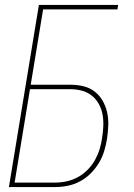

<svg xmlns="http://www.w3.org/2000/svg" viewBox="-20 -755 540 775"><path d="M16 0 137 -735H457L454 -717H154L104 -413H264Q291 -413 316.5 -407Q342 -401 362 -385.5Q382 -370 394.5 -348Q407 -326 412.5 -301Q418 -276 417 -249Q416 -222 412 -195Q408 -170 400.5 -145Q393 -120 379 -97Q365 -74 345.5 -54.5Q326 -35 302 -22.5Q278 -10 253 -5Q228 0 203 0ZM39 -18H203Q226 -18 249 -23Q272 -28 293.5 -39.5Q315 -51 333 -69Q351 -87 363 -108.5Q375 -130 382 -152.5Q389 -175 392 -198Q396 -222 397 -246Q398 -270 394 -292.5Q390 -315 379 -335Q368 -355 350.5 -369Q333 -383 310.5 -389Q288 -395 264 -395H101Z"/></svg>

Font: Iosevka Thin Oblique
Style: Regular
Weight: 100
Italic angle: -9°
Monospace: yes
Designer: Belleve Invis
Foundry: Belleve Invis
Version: Version 32.5.0; ttfautohint (v1.8.4)